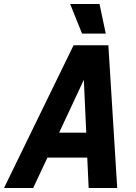

<svg xmlns="http://www.w3.org/2000/svg" viewBox="-58 -935 678 955"><path d="M-38 0 308 -710H481L525 0H383L376 -151H178L107 0ZM359 -538 236 -275H371ZM350 -768 291 -915H437L468 -768Z"/></svg>

Font: Geist Mono
Style: Bold Italic
Weight: 700
Italic angle: -12°
Monospace: yes
Designer: Basement.studio, Andrés Briganti, Mateo Zaragoza
Foundry: Basement.studio, Vercel, Andrés Briganti, Guido Ferreyra, Mateo Zaragoza
Version: Version 1.500; ttfautohint (v1.8.4.7-5d5b)